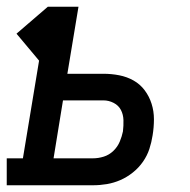

<svg xmlns="http://www.w3.org/2000/svg" viewBox="-44 -550 564 570"><path d="M-24 0V-80H24L72 -370L5 -450L98 -530H189L156 -331H263Q287 -331 310 -326.5Q333 -322 352.5 -311Q372 -300 385.5 -282Q399 -264 406 -242Q413 -220 413 -196Q413 -172 409 -148Q406 -128 399.5 -108Q393 -88 380.5 -70Q368 -52 350.5 -38Q333 -24 313.5 -15.5Q294 -7 273.5 -3.5Q253 0 232 0ZM115 -80H232Q248 -80 264 -85Q280 -90 292.5 -102Q305 -114 311.5 -129.5Q318 -145 321 -160Q323 -177 322.5 -193.5Q322 -210 315 -223.5Q308 -237 293.5 -244.5Q279 -252 263 -252H143Z"/></svg>

Font: Iosevka Slab Medium Oblique
Style: Regular
Weight: 500
Italic angle: -9°
Monospace: yes
Designer: Belleve Invis
Foundry: Belleve Invis
Version: Version 11.1.1; ttfautohint (v1.8.3)